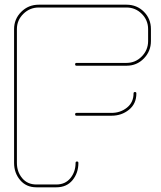

<svg xmlns="http://www.w3.org/2000/svg" viewBox="-20 -798 688 818"><path d="M135 0Q92 0 66 -30.5Q40 -61 40 -104V-674Q40 -717 70.5 -747.5Q101 -778 145 -778H519Q563 -778 593 -748Q623 -718 623 -674V-623Q623 -580 593 -549Q563 -518 519 -518H306Q300 -518 300 -524Q300 -530 306 -530H519Q557 -530 584 -557.5Q611 -585 611 -623V-674Q611 -712 584 -739Q557 -766 519 -766H145Q107 -766 79.5 -739Q52 -712 52 -674V-104Q52 -66 74.5 -39Q97 -12 135 -12H220Q258 -12 280 -39Q302 -66 302 -104Q302 -110 308 -110Q314 -110 314 -104Q314 -61 289 -30.5Q264 0 220 0ZM300 -311Q300 -317 306 -317H455Q493 -317 521 -339.5Q549 -362 549 -400Q549 -406 555 -406Q561 -406 561 -400Q561 -356 529.5 -330.5Q498 -305 455 -305H306Q300 -305 300 -311Z"/></svg>

Font: Moirai One
Style: Regular
Weight: 400
Designer: Jiyeon Park
Foundry: JAMO
Version: Version 1.000; ttfautohint (v1.8.4.7-5d5b);gftools[0.9.29]